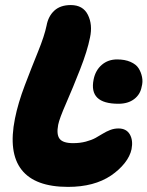

<svg xmlns="http://www.w3.org/2000/svg" viewBox="-20 -730 583 759"><path d="M249 8.8Q118.2 8.8 65.2 -59.1Q12.2 -127 39.1 -261.2Q51.3 -322.3 78.1 -392.8Q105 -463.4 130.4 -525.9Q155.8 -588.4 164.1 -628.9Q170.9 -666 194.8 -688Q218.8 -710 259.8 -710Q308.1 -710 327.4 -671.4Q346.7 -632.8 335.9 -582Q325.2 -528.3 296.6 -455.6Q268.1 -382.8 241.5 -322Q214.8 -261.2 210 -236.8Q202.6 -198.2 215.8 -181.2Q229 -164.1 269 -164.1Q296.4 -164.1 319.3 -170.2Q342.3 -176.3 357.7 -184.8Q373 -193.4 386.5 -201.7Q399.9 -210 415.5 -216.1Q431.2 -222.2 448.2 -222.2Q479.5 -222.2 493.2 -198.7Q506.8 -175.3 500 -140.1Q494.1 -112.3 472.7 -85.2Q451.2 -58.1 418.9 -36.1Q352.1 8.8 249 8.8ZM448.2 -319.8Q389.2 -319.8 364.7 -343.8Q340.3 -367.7 350.1 -416Q357.4 -452.1 382.3 -473.6Q407.2 -495.1 442.9 -495.1Q473.6 -495.1 495.8 -485.4Q518.1 -475.6 527.8 -460.2Q537.6 -444.8 541.5 -425.5Q545.4 -406.2 540 -387.2Q534.7 -356.9 510.5 -338.4Q486.3 -319.8 448.2 -319.8Z"/></svg>

Font: Shantell Sans Normal
Style: Italic
Weight: 800
Italic angle: -11.31°
Designer: Stephen Nixon, Anya Danilova, Shantell Martin
Foundry: Arrow Type
Version: Version 1.006;[559af2be0]